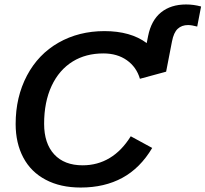

<svg xmlns="http://www.w3.org/2000/svg" viewBox="-20 -839 930 869"><path d="M668.9 -169.4Q614.7 -78.1 533.9 -34.2Q453.1 9.8 345.2 9.8Q253.4 9.8 187 -25.4Q120.1 -60.5 85.4 -126Q50.8 -191.4 50.8 -277.8Q50.8 -399.9 102.1 -497.1Q153.3 -593.8 245.1 -646Q336.9 -698.2 452.6 -698.2Q571.3 -698.2 644 -644L650.4 -676.3Q664.6 -747.1 709 -783Q753.4 -818.8 822.3 -818.8Q856.4 -818.8 890.1 -809.6L872.6 -718.8Q847.2 -725.6 831.1 -725.6Q802.7 -725.6 784.4 -708.7Q766.1 -691.9 758.3 -650.9L731.9 -514.6L613.3 -482.4Q597.7 -535.6 554.2 -566.4Q510.7 -597.2 447.8 -597.2Q368.7 -597.2 309.6 -561Q247.6 -522.9 213.6 -450.2Q179.7 -377.4 179.7 -278.8Q179.7 -189.9 225.3 -140.4Q271 -90.8 354 -90.8Q421.4 -90.8 476.3 -123.8Q531.2 -156.7 571.8 -222.2Z"/></svg>

Font: Arimo SemiBold
Style: Italic
Weight: 600
Italic angle: -12°
Version: Version 1.33